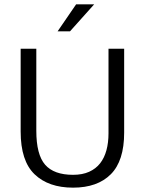

<svg xmlns="http://www.w3.org/2000/svg" viewBox="-20 -854 666 883"><path d="M75 -630H147V-253Q147 -143 187.5 -96.5Q228 -50 316 -50Q359 -50 390 -64Q421 -78 440.5 -103Q460 -128 469.5 -163Q479 -198 479 -241V-630H551V-244Q551 -114 489.5 -52.5Q428 9 316 9Q203 9 139 -52.5Q75 -114 75 -249ZM302 -710H245L330 -834H413Z"/></svg>

Font: Mukta Light
Style: Regular
Weight: 300
Designer: Girish Dalvi and Yashodeep Gholap
Foundry: Ek Type
Version: Version 2.538;PS 1.002;hotconv 16.6.51;makeotf.lib2.5.65220;